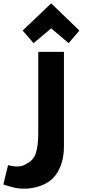

<svg xmlns="http://www.w3.org/2000/svg" viewBox="-45 -1007 575 1144"><path d="M336 -135V-698H183V-242V-213Q183 -141 169.5 -97Q156 -53 113 -31Q88 -15 60 -15Q32 -15 3 -23Q-4 5 -11 34Q-18 63 -25 92Q2 102 40.5 111Q79 120 126 116Q238 103 287 35.5Q336 -32 336 -135ZM260 -838 364 -750 428 -825 260 -987 90 -825 155 -750Z"/></svg>

Font: Repo Bold
Style: Bold
Weight: 700
Designer: Stefan Peev
Foundry: Context Ltd
Version: Version 1.502